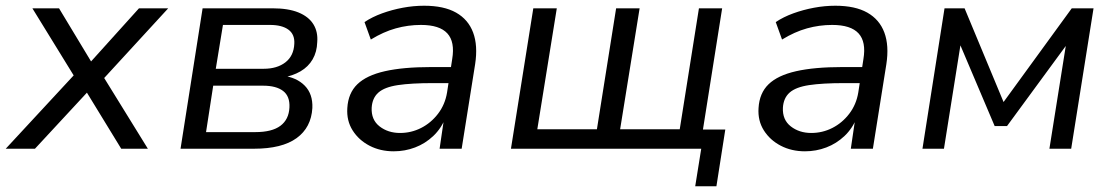

<svg xmlns="http://www.w3.org/2000/svg" viewBox="-36 -519 3884 670"><path d="M-16 0 236 -272 237 -230 77 -490H170L287 -296H274L449 -490H551L314 -232L312 -272L480 0H387L261 -206L276 -205L86 0Z M594 0 671 -490H915Q970 -490 1005.5 -475.5Q1041 -461 1057.5 -434.5Q1074 -408 1071 -372Q1070 -338 1055 -312Q1040 -286 1012.5 -270Q985 -254 948 -248L950 -255Q999 -249 1027.5 -220Q1056 -191 1054 -142Q1050 -74 999 -37Q948 0 850 0ZM683 -58H855Q913 -58 942.5 -80Q972 -102 974 -144Q976 -183 952 -201.5Q928 -220 882 -220H708ZM717 -279H884Q931 -279 960 -301.5Q989 -324 991 -366Q993 -399 970.5 -415.5Q948 -432 906 -432H742Z M1338 9Q1291 9 1253.5 -10.5Q1216 -30 1194.5 -64Q1173 -98 1176 -142Q1179 -194 1211 -225Q1243 -256 1307 -270.5Q1371 -285 1468 -285H1550L1541 -229H1475Q1399 -229 1352.5 -222Q1306 -215 1284.5 -196Q1263 -177 1261 -143Q1259 -101 1288.5 -78Q1318 -55 1360 -55Q1399 -55 1433.5 -72.5Q1468 -90 1492.5 -122Q1517 -154 1524 -196L1542 -313Q1552 -373 1525 -402.5Q1498 -432 1433 -432Q1388 -432 1345 -420Q1302 -408 1258 -381L1236 -442Q1263 -460 1297.5 -472.5Q1332 -485 1369.5 -492Q1407 -499 1444 -499Q1513 -499 1555.5 -475Q1598 -451 1615 -405.5Q1632 -360 1622 -295L1575 0H1498L1514 -109H1519Q1504 -71 1476 -44.5Q1448 -18 1412.5 -4.5Q1377 9 1338 9Z M2390 131 2411 0H1747L1825 -490H1907L1839 -68H2047L2114 -490H2196L2128 -68H2336L2403 -490H2484L2417 -67H2495L2464 131Z M2773 9Q2726 9 2688.5 -10.5Q2651 -30 2629.5 -64Q2608 -98 2611 -142Q2614 -194 2646 -225Q2678 -256 2742 -270.5Q2806 -285 2903 -285H2985L2976 -229H2910Q2834 -229 2787.5 -222Q2741 -215 2719.5 -196Q2698 -177 2696 -143Q2694 -101 2723.5 -78Q2753 -55 2795 -55Q2834 -55 2868.5 -72.5Q2903 -90 2927.5 -122Q2952 -154 2959 -196L2977 -313Q2987 -373 2960 -402.5Q2933 -432 2868 -432Q2823 -432 2780 -420Q2737 -408 2693 -381L2671 -442Q2698 -460 2732.5 -472.5Q2767 -485 2804.5 -492Q2842 -499 2879 -499Q2948 -499 2990.5 -475Q3033 -451 3050 -405.5Q3067 -360 3057 -295L3010 0H2933L2949 -109H2954Q2939 -71 2911 -44.5Q2883 -18 2847.5 -4.5Q2812 9 2773 9Z M3183 0 3260 -490H3330L3466 -163L3704 -490H3780L3702 0H3626L3687 -383H3701L3478 -79H3435L3306 -383H3319L3258 0Z"/></svg>

Font: Nunito Sans 10pt
Style: Italic
Weight: 400
Italic angle: -9°
Designer: Vernon Adams
Foundry: Vernon Adams
Version: Version 3.101;gftools[0.9.27]